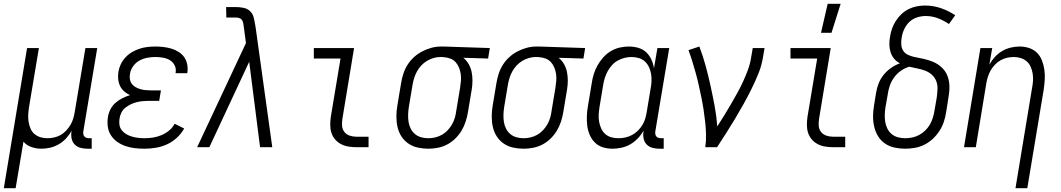

<svg xmlns="http://www.w3.org/2000/svg" viewBox="-46 -772 5566 1007"><path d="M-26 215 96 -520H158L106 -209Q103 -189 102 -170Q101 -151 104 -133Q107 -115 114 -98Q121 -81 134.5 -69.5Q148 -58 165.5 -52.5Q183 -47 202 -47Q220 -47 238 -51Q256 -55 272 -64Q288 -73 301 -87Q314 -101 323.5 -117Q333 -133 338 -150Q343 -167 346 -185L402 -520H464L391 -83Q390 -76 391 -69Q392 -62 396 -57Q400 -52 406.5 -49.5Q413 -47 421 -47H435V8H412Q393 8 375 3Q357 -2 345 -15Q333 -28 329.5 -46Q326 -64 329 -83L330 -87Q318 -65 301 -46.5Q284 -28 262.5 -15.5Q241 -3 217.5 2.5Q194 8 171 8Q144 8 118.5 -1Q93 -10 77 -29L36 215Z M712 8Q686 8 660.5 5Q635 2 612 -6Q589 -14 569.5 -27.5Q550 -41 536.5 -61.5Q523 -82 519.5 -107Q516 -132 520 -158Q523 -178 533 -198Q543 -218 559.5 -232.5Q576 -247 596 -257Q616 -267 636 -273Q619 -281 605.5 -292.5Q592 -304 584 -320.5Q576 -337 574 -356Q572 -375 575 -395Q578 -415 587.5 -435Q597 -455 612.5 -471.5Q628 -488 647 -499Q666 -510 686 -516.5Q706 -523 727 -525.5Q748 -528 769 -528Q790 -528 811.5 -525.5Q833 -523 853 -517Q873 -511 890.5 -500Q908 -489 919.5 -473Q931 -457 935.5 -436Q940 -415 937 -393L936 -388H875V-391Q879 -411 870 -429Q861 -447 845 -456.5Q829 -466 809 -469.5Q789 -473 769 -473Q748 -473 726.5 -469Q705 -465 685.5 -454.5Q666 -444 652.5 -425Q639 -406 636 -386Q633 -371 635 -357.5Q637 -344 644.5 -333.5Q652 -323 663.5 -316Q675 -309 688.5 -305Q702 -301 715.5 -299.5Q729 -298 743 -298H798L789 -243H734Q718 -243 702 -241.5Q686 -240 670.5 -236Q655 -232 640 -225Q625 -218 611.5 -207Q598 -196 590.5 -181Q583 -166 581 -150Q578 -133 580.5 -117Q583 -101 593 -88.5Q603 -76 617 -68Q631 -60 646.5 -55.5Q662 -51 678.5 -49Q695 -47 712 -47Q733 -47 756 -50.5Q779 -54 800.5 -63Q822 -72 840.5 -87Q859 -102 870 -123L920 -98Q905 -71 881 -49Q857 -27 829 -14.5Q801 -2 771 3Q741 8 712 8Z M988 0 1244 -546 1232 -636Q1231 -645 1229 -653.5Q1227 -662 1222 -668.5Q1217 -675 1208.5 -677.5Q1200 -680 1191 -680H1141L1140 -735H1191Q1211 -735 1231 -731Q1251 -727 1265 -714Q1279 -701 1284 -682Q1289 -663 1292 -644L1295 -626L1382 0H1318L1261 -448L1052 0Z M1823 0Q1801 0 1780.5 -3.5Q1760 -7 1742 -16.5Q1724 -26 1711 -41.5Q1698 -57 1692 -76Q1686 -95 1686 -116.5Q1686 -138 1689 -159L1740 -465H1600V-520H1811L1750 -150Q1747 -132 1748 -113.5Q1749 -95 1759.5 -81Q1770 -67 1787 -61Q1804 -55 1822 -55H1887V0Z M2201 8Q2172 8 2145 2Q2118 -4 2096 -19Q2074 -34 2059.5 -56.5Q2045 -79 2039 -105.5Q2033 -132 2033 -160.5Q2033 -189 2038 -218L2058 -338Q2062 -362 2070 -386.5Q2078 -411 2092 -433Q2106 -455 2126 -473Q2146 -491 2169.5 -503Q2193 -515 2217.5 -521.5Q2242 -528 2267 -528H2281L2523 -520L2514 -465L2384 -469Q2401 -455 2412 -436Q2423 -417 2427.5 -395Q2432 -373 2432 -349.5Q2432 -326 2428 -302L2408 -182Q2404 -158 2396 -133.5Q2388 -109 2374.5 -86.5Q2361 -64 2341.5 -45Q2322 -26 2299 -14Q2276 -2 2250.5 3Q2225 8 2201 8ZM2201 -47Q2219 -47 2237.5 -51.5Q2256 -56 2272.5 -65.5Q2289 -75 2302.5 -89.5Q2316 -104 2325.5 -121Q2335 -138 2340 -156Q2345 -174 2347 -191L2367 -311Q2370 -330 2371.5 -348Q2373 -366 2370.5 -383.5Q2368 -401 2361.5 -417Q2355 -433 2344 -445.5Q2333 -458 2316.5 -464.5Q2300 -471 2282 -472L2272 -473H2263Q2245 -473 2227 -467.5Q2209 -462 2193 -452.5Q2177 -443 2163.5 -428.5Q2150 -414 2141 -397.5Q2132 -381 2126.5 -363.5Q2121 -346 2118 -329L2098 -209Q2095 -189 2094.5 -169.5Q2094 -150 2097 -131.5Q2100 -113 2108.5 -96.5Q2117 -80 2131 -68.5Q2145 -57 2163 -52Q2181 -47 2201 -47Z M2701 8Q2672 8 2645 2Q2618 -4 2596 -19Q2574 -34 2559.5 -56.5Q2545 -79 2539 -105.5Q2533 -132 2533 -160.5Q2533 -189 2538 -218L2558 -338Q2562 -362 2570 -386.5Q2578 -411 2592 -433Q2606 -455 2626 -473Q2646 -491 2669.5 -503Q2693 -515 2717.5 -521.5Q2742 -528 2767 -528H2781L3023 -520L3014 -465L2884 -469Q2901 -455 2912 -436Q2923 -417 2927.5 -395Q2932 -373 2932 -349.5Q2932 -326 2928 -302L2908 -182Q2904 -158 2896 -133.5Q2888 -109 2874.5 -86.5Q2861 -64 2841.5 -45Q2822 -26 2799 -14Q2776 -2 2750.5 3Q2725 8 2701 8ZM2701 -47Q2719 -47 2737.5 -51.5Q2756 -56 2772.5 -65.5Q2789 -75 2802.5 -89.5Q2816 -104 2825.5 -121Q2835 -138 2840 -156Q2845 -174 2847 -191L2867 -311Q2870 -330 2871.5 -348Q2873 -366 2870.5 -383.5Q2868 -401 2861.5 -417Q2855 -433 2844 -445.5Q2833 -458 2816.5 -464.5Q2800 -471 2782 -472L2772 -473H2763Q2745 -473 2727 -467.5Q2709 -462 2693 -452.5Q2677 -443 2663.5 -428.5Q2650 -414 2641 -397.5Q2632 -381 2626.5 -363.5Q2621 -346 2618 -329L2598 -209Q2595 -189 2594.5 -169.5Q2594 -150 2597 -131.5Q2600 -113 2608.5 -96.5Q2617 -80 2631 -68.5Q2645 -57 2663 -52Q2681 -47 2701 -47Z M3167 8Q3140 8 3116 0.5Q3092 -7 3074.5 -24Q3057 -41 3047 -64.5Q3037 -88 3034 -113Q3031 -138 3032 -164.5Q3033 -191 3038 -218L3058 -338Q3061 -361 3068.5 -384.5Q3076 -408 3088.5 -430Q3101 -452 3118.5 -471.5Q3136 -491 3158 -504Q3180 -517 3204 -522.5Q3228 -528 3252 -528Q3278 -528 3302 -521Q3326 -514 3343 -498Q3360 -482 3370 -460.5Q3380 -439 3384 -414L3402 -520H3464L3391 -83Q3390 -76 3391 -69Q3392 -62 3396 -57Q3400 -52 3406.5 -49.5Q3413 -47 3421 -47H3435V8H3412Q3393 8 3375 3Q3357 -2 3345 -15Q3333 -28 3329.5 -46Q3326 -64 3329 -83L3330 -88Q3318 -66 3300 -47Q3282 -28 3260.5 -15.5Q3239 -3 3214.5 2.5Q3190 8 3167 8ZM3198 -47Q3216 -47 3234 -51Q3252 -55 3269 -64Q3286 -73 3299.5 -86.5Q3313 -100 3323 -116Q3333 -132 3338 -149.5Q3343 -167 3346 -185L3366 -305Q3370 -325 3371 -344.5Q3372 -364 3369 -383Q3366 -402 3358 -419.5Q3350 -437 3336.5 -449.5Q3323 -462 3304.5 -467.5Q3286 -473 3266 -473Q3248 -473 3230 -468.5Q3212 -464 3194.5 -454.5Q3177 -445 3164 -430.5Q3151 -416 3141.5 -399Q3132 -382 3126.5 -364.5Q3121 -347 3118 -329L3098 -209Q3095 -189 3094 -169.5Q3093 -150 3096.5 -132Q3100 -114 3107.5 -97.5Q3115 -81 3128.5 -69Q3142 -57 3160 -52Q3178 -47 3198 -47Z M3653 0Q3658 -34 3657 -67Q3656 -100 3652.5 -132.5Q3649 -165 3644 -197.5Q3639 -230 3632.5 -261.5Q3626 -293 3619 -324.5Q3612 -356 3603.5 -387Q3595 -418 3585.5 -448.5Q3576 -479 3565 -509L3622 -528Q3641 -478 3655 -426.5Q3669 -375 3680.5 -322.5Q3692 -270 3702 -216.5Q3712 -163 3716 -109Q3734 -137 3752 -166Q3770 -195 3787 -224.5Q3804 -254 3820.5 -283.5Q3837 -313 3851 -343.5Q3865 -374 3876.5 -405Q3888 -436 3893 -468L3902 -520H3964L3955 -468Q3948 -426 3931.5 -385.5Q3915 -345 3895.5 -305.5Q3876 -266 3854.5 -227.5Q3833 -189 3810 -150.5Q3787 -112 3763 -74.5Q3739 -37 3715 0Z M4260 -600 4295 -752H4363L4315 -600ZM4323 0Q4301 0 4280.5 -3.5Q4260 -7 4242 -16.5Q4224 -26 4211 -41.5Q4198 -57 4192 -76Q4186 -95 4186 -116.5Q4186 -138 4189 -159L4240 -465H4100V-520H4311L4250 -150Q4247 -132 4248 -113.5Q4249 -95 4259.5 -81Q4270 -67 4287 -61Q4304 -55 4322 -55H4387V0Z M4701 8Q4673 8 4645.5 2Q4618 -4 4596 -19Q4574 -34 4560 -56.5Q4546 -79 4539.5 -105.5Q4533 -132 4533 -160.5Q4533 -189 4538 -218L4549 -286Q4553 -311 4562.5 -335Q4572 -359 4588.5 -379.5Q4605 -400 4627 -415.5Q4649 -431 4674 -440Q4656 -449 4643.5 -464Q4631 -479 4625 -498Q4619 -517 4618.5 -537.5Q4618 -558 4622 -579Q4625 -600 4632.5 -621.5Q4640 -643 4652.5 -662.5Q4665 -682 4682 -698Q4699 -714 4719 -724Q4739 -734 4761.5 -738.5Q4784 -743 4805 -743Q4849 -743 4889.5 -729Q4930 -715 4964 -692L4931 -646Q4905 -664 4874 -676Q4843 -688 4809 -688Q4786 -688 4763 -680.5Q4740 -673 4723 -656.5Q4706 -640 4696 -618Q4686 -596 4683 -574Q4680 -556 4681 -538.5Q4682 -521 4690.5 -507Q4699 -493 4714 -485.5Q4729 -478 4746 -474Q4763 -470 4780 -467Q4797 -464 4813 -459.5Q4829 -455 4844.5 -449Q4860 -443 4873.5 -434Q4887 -425 4898.5 -413Q4910 -401 4917.5 -386.5Q4925 -372 4929 -355.5Q4933 -339 4933.5 -321.5Q4934 -304 4932 -286.5Q4930 -269 4927 -251L4916 -182Q4912 -157 4904 -132.5Q4896 -108 4881 -85Q4866 -62 4846 -43.5Q4826 -25 4802 -13Q4778 -1 4752 3.5Q4726 8 4701 8ZM4701 -47Q4720 -47 4739 -51Q4758 -55 4775.5 -64.5Q4793 -74 4807.5 -88.5Q4822 -103 4831.5 -119.5Q4841 -136 4846.5 -154.5Q4852 -173 4855 -191L4867 -260Q4870 -282 4871 -304.5Q4872 -327 4864.5 -346.5Q4857 -366 4841.5 -380Q4826 -394 4806 -401.5Q4786 -409 4765 -413Q4744 -417 4723 -422Q4699 -415 4678.5 -400.5Q4658 -386 4643.5 -366Q4629 -346 4621 -323Q4613 -300 4610 -277L4598 -209Q4595 -189 4594.5 -169.5Q4594 -150 4597 -131.5Q4600 -113 4608.5 -96.5Q4617 -80 4631 -68.5Q4645 -57 4663.5 -52Q4682 -47 4701 -47Z M5280 215 5367 -311Q5371 -331 5372 -350Q5373 -369 5370 -387Q5367 -405 5359.5 -422Q5352 -439 5338.5 -450.5Q5325 -462 5307.5 -467.5Q5290 -473 5271 -473Q5253 -473 5235.5 -469Q5218 -465 5202 -456Q5186 -447 5172.5 -433Q5159 -419 5150 -403Q5141 -387 5135.5 -370Q5130 -353 5127 -335L5072 0H5010L5096 -520H5158L5143 -433Q5155 -455 5172 -473.5Q5189 -492 5210.5 -504.5Q5232 -517 5255.5 -522.5Q5279 -528 5302 -528Q5328 -528 5352 -520Q5376 -512 5393 -495Q5410 -478 5419 -454.5Q5428 -431 5431.5 -406Q5435 -381 5433.5 -355Q5432 -329 5428 -302L5342 215Z"/></svg>

Font: Iosevka SS18 Light
Style: Italic
Weight: 300
Italic angle: -9°
Monospace: yes
Designer: Belleve Invis
Foundry: Belleve Invis
Version: Version 25.1.1; ttfautohint (v1.8.4)